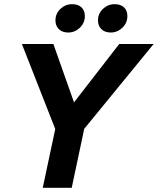

<svg xmlns="http://www.w3.org/2000/svg" viewBox="-20 -901 757 921"><path d="M85 -690H236L335 -410L552 -690H717L384 -283L324 0H185L245 -282ZM246 -803Q246 -836 270 -858.5Q294 -881 326 -881Q354 -881 370.5 -866Q387 -851 387 -824Q387 -791 363 -768Q339 -745 307 -745Q279 -745 262.5 -761Q246 -777 246 -803ZM450 -803Q450 -836 474 -858.5Q498 -881 530 -881Q558 -881 574.5 -866Q591 -851 591 -824Q591 -791 567 -768Q543 -745 511 -745Q483 -745 466.5 -761Q450 -777 450 -803Z"/></svg>

Font: Radio Canada SemiBold
Style: Italic
Weight: 600
Italic angle: -12°
Designer: Charles Daoud, Etienne Aubert Bonn, Alexandre Saumier Demers, Jacques Le Bailly
Foundry: Radio-Canada
Version: Version 2.104; ttfautohint (v1.8.4.7-5d5b);gftools[0.9.28.de